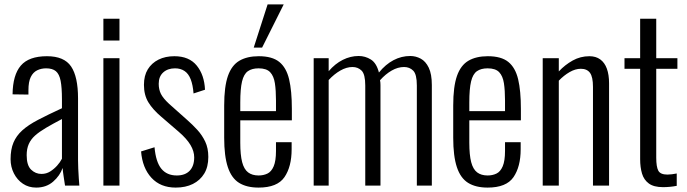

<svg xmlns="http://www.w3.org/2000/svg" viewBox="-20 -842 3115 871"><path d="M144 9Q110 9 84 -8.5Q58 -26 43 -55.5Q28 -85 28 -120Q28 -164 41 -195Q54 -226 81 -250.5Q108 -275 153 -298.5Q198 -322 261 -351V-392Q261 -445 255 -475.5Q249 -506 233.5 -519Q218 -532 189 -532Q167 -532 148.5 -523Q130 -514 119.5 -492.5Q109 -471 109 -433V-413L37 -414Q38 -502 74.5 -544.5Q111 -587 193 -587Q271 -587 302.5 -540.5Q334 -494 334 -396V-115Q334 -100 335 -76.5Q336 -53 337.5 -32Q339 -11 340 0H275Q272 -19 268.5 -42.5Q265 -66 264 -80Q252 -45 221 -18Q190 9 144 9ZM168 -53Q190 -53 207.5 -64Q225 -75 239 -90.5Q253 -106 261 -122V-302Q219 -280 188.5 -262Q158 -244 139 -227Q120 -210 110.5 -188.5Q101 -167 101 -138Q101 -92 121 -72.5Q141 -53 168 -53Z M449 0V-578H522V0ZM449 -658V-757H522V-658Z M777 9Q708 9 667 -35.5Q626 -80 620 -155L681 -174Q687 -107 712 -76.5Q737 -46 782 -46Q820 -46 840.5 -67.5Q861 -89 861 -128Q861 -156 844 -184.5Q827 -213 791 -244L712 -312Q673 -345 653 -378Q633 -411 633 -457Q633 -499 650.5 -527.5Q668 -556 699 -571.5Q730 -587 771 -587Q838 -587 872.5 -544.5Q907 -502 910 -435L858 -418Q855 -457 845 -482.5Q835 -508 817 -520Q799 -532 774 -532Q741 -532 720.5 -513.5Q700 -495 700 -462Q700 -436 710 -416Q720 -396 747 -371L829 -298Q853 -277 875 -253Q897 -229 911 -199.5Q925 -170 925 -130Q925 -85 906.5 -54.5Q888 -24 855 -7.5Q822 9 777 9Z M1153 9Q1099 9 1064.5 -12.5Q1030 -34 1013.5 -84Q997 -134 997 -217V-363Q997 -449 1014 -497.5Q1031 -546 1066 -566.5Q1101 -587 1154 -587Q1215 -587 1247 -561Q1279 -535 1291.5 -482.5Q1304 -430 1304 -348V-296H1070V-195Q1070 -139 1078.5 -106.5Q1087 -74 1105.5 -60Q1124 -46 1153 -46Q1175 -46 1193 -54.5Q1211 -63 1221.5 -87.5Q1232 -112 1232 -157V-197H1303V-165Q1303 -86 1270.5 -38.5Q1238 9 1153 9ZM1070 -338H1232V-386Q1232 -432 1227 -464.5Q1222 -497 1205.5 -514.5Q1189 -532 1153 -532Q1123 -532 1104.5 -519Q1086 -506 1078 -472.5Q1070 -439 1070 -377ZM1131 -626 1194 -822H1267L1169 -626Z M1403 0V-578H1471V-519Q1500 -553 1535 -570.5Q1570 -588 1607 -588Q1637 -588 1662.5 -572Q1688 -556 1699 -513Q1729 -550 1765 -569Q1801 -588 1841 -588Q1866 -588 1888.5 -576Q1911 -564 1925 -535Q1939 -506 1939 -456V0H1871V-454Q1871 -505 1854.5 -521.5Q1838 -538 1813 -538Q1785 -538 1757 -522Q1729 -506 1704 -478Q1705 -473 1705.5 -467.5Q1706 -462 1706 -456V0H1637V-454Q1637 -505 1620.5 -521.5Q1604 -538 1579 -538Q1552 -538 1524 -522Q1496 -506 1471 -479V0Z M2192 9Q2138 9 2103.5 -12.5Q2069 -34 2052.5 -84Q2036 -134 2036 -217V-363Q2036 -449 2053 -497.5Q2070 -546 2105 -566.5Q2140 -587 2193 -587Q2254 -587 2286 -561Q2318 -535 2330.5 -482.5Q2343 -430 2343 -348V-296H2109V-195Q2109 -139 2117.5 -106.5Q2126 -74 2144.5 -60Q2163 -46 2192 -46Q2214 -46 2232 -54.5Q2250 -63 2260.5 -87.5Q2271 -112 2271 -157V-197H2342V-165Q2342 -86 2309.5 -38.5Q2277 9 2192 9ZM2109 -338H2271V-386Q2271 -432 2266 -464.5Q2261 -497 2244.5 -514.5Q2228 -532 2192 -532Q2162 -532 2143.5 -519Q2125 -506 2117 -472.5Q2109 -439 2109 -377Z M2442 0V-578H2515V-518Q2543 -548 2578 -567.5Q2613 -587 2654 -587Q2683 -587 2703 -572.5Q2723 -558 2733 -530.5Q2743 -503 2743 -464V0H2670V-448Q2670 -493 2656.5 -511.5Q2643 -530 2615 -530Q2590 -530 2564 -515Q2538 -500 2515 -476V0Z M2988 7Q2946 7 2923.5 -9.5Q2901 -26 2892.5 -54.5Q2884 -83 2884 -120V-530H2813V-578H2884V-757H2957V-578H3053V-530H2957V-127Q2957 -85 2966.5 -67.5Q2976 -50 3008 -50Q3017 -50 3028.5 -51.5Q3040 -53 3050 -55V1Q3035 4 3019 5.5Q3003 7 2988 7Z"/></svg>

Font: Oswald Light
Style: Regular
Weight: 300
Designer: Vernon Adams
Foundry: Vernon Adams
Version: Version 4.103;gftools[0.9.33.dev8+g029e19f]